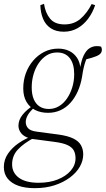

<svg xmlns="http://www.w3.org/2000/svg" viewBox="-50 -729 550 999"><path d="M131 250Q81 250 45.5 237.5Q10 225 -10 200.5Q-30 176 -30 140Q-30 102 -8.5 70.5Q13 39 47.5 15.5Q82 -8 121 -22L129 -13Q74 16 43.5 48.5Q13 81 13 126Q13 170 48.5 196Q84 222 151 222Q207 222 250 205Q293 188 318 159Q343 130 343 94Q343 72 334.5 55Q326 38 302.5 26.5Q279 15 232 9L126 -5Q121 -5 116 -6Q111 -7 105 -8V-9Q74 -18 60 -36Q46 -54 46 -75Q46 -105 67.5 -132Q89 -159 127 -183V-188L134 -175Q105 -149 94.5 -130Q84 -111 84 -94Q84 -75 96.5 -61.5Q109 -48 141 -44L254 -29Q304 -22 332 -8Q360 6 371.5 27Q383 48 383 74Q383 107 365.5 138Q348 169 314 194.5Q280 220 234 235Q188 250 131 250ZM200 -142Q162 -142 133 -156.5Q104 -171 87.5 -199.5Q71 -228 71 -269Q71 -311 84.5 -348Q98 -385 123 -414Q148 -443 181 -459.5Q214 -476 253 -476Q285 -476 310 -464Q335 -452 351 -428Q367 -404 369 -368L365 -362Q372 -413 385.5 -440.5Q399 -468 416.5 -478.5Q434 -489 452 -489Q459 -489 465 -488.5Q471 -488 476 -486Q478 -482 479 -478.5Q480 -475 480 -470Q480 -449 455.5 -438.5Q431 -428 386 -417L405 -435Q400 -424 395 -410Q390 -396 385.5 -377Q381 -358 377 -330Q370 -288 354.5 -253.5Q339 -219 316.5 -194Q294 -169 264.5 -155.5Q235 -142 200 -142ZM204 -162Q233 -162 257 -176.5Q281 -191 298.5 -216.5Q316 -242 326 -274.5Q336 -307 336 -343Q336 -397 313 -426.5Q290 -456 247 -456Q217 -456 193 -441Q169 -426 151.5 -400.5Q134 -375 124.5 -342.5Q115 -310 115 -274Q115 -238 125.5 -213Q136 -188 156 -175Q176 -162 204 -162ZM282 -564Q241 -564 214 -582Q187 -600 174 -631.5Q161 -663 160 -702L179 -709Q186 -662 210.5 -632Q235 -602 286 -602Q335 -602 369 -631.5Q403 -661 427 -708L445 -702Q432 -663 408.5 -631.5Q385 -600 353 -582Q321 -564 282 -564Z"/></svg>

Font: Source Serif 4 36pt Light
Style: Italic
Weight: 300
Italic angle: -12°
Designer: Frank Grießhammer
Foundry: Adobe Systems Incorporated
Version: Version 4.004;hotconv 1.0.116;makeotfexe 2.5.65601